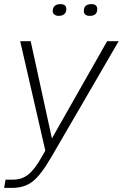

<svg xmlns="http://www.w3.org/2000/svg" viewBox="-36 -716 596 932"><path d="M-16 196 -9 156H28Q70 156 101.5 131Q133 106 167 45L184 15L62 -516H113L216 -44L484 -516H540L214 45Q163 133 123 164.5Q83 196 24 196ZM249 -639Q236 -639 228 -645.5Q220 -652 220 -663Q220 -678 229.5 -687Q239 -696 257 -696Q286 -696 286 -672Q286 -657 276.5 -648Q267 -639 249 -639ZM400 -639Q371 -639 371 -663Q371 -696 408 -696Q436 -696 436 -672Q436 -639 400 -639Z"/></svg>

Font: Creato Display Light
Style: Italic
Weight: 300
Italic angle: -10°
Version: Version 1.000